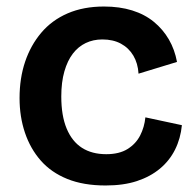

<svg xmlns="http://www.w3.org/2000/svg" viewBox="-20 -556 598 589"><path d="M304 13Q236 13 186.5 -7Q137 -27 105 -63.5Q73 -100 56.5 -149Q40 -198 40 -255Q40 -316 57 -366.5Q74 -417 106.5 -455.5Q139 -494 187.5 -515Q236 -536 299 -536Q347 -536 385.5 -524Q424 -512 452 -489Q480 -466 498 -435Q516 -404 523 -366L405 -330Q403 -362 389 -385.5Q375 -409 351 -422Q327 -435 294 -435Q266 -435 243 -424Q220 -413 203.5 -391.5Q187 -370 177.5 -337Q168 -304 168 -260Q168 -201 184.5 -161.5Q201 -122 231.5 -102.5Q262 -83 306 -83Q346 -83 371.5 -99Q397 -115 410 -140.5Q423 -166 426 -196L538 -172Q534 -131 517 -97Q500 -63 470.5 -38.5Q441 -14 400 -0.5Q359 13 304 13Z"/></svg>

Font: Bricolage Grotesque 48pt Condensed ExtraBold SemiBold
Style: Regular
Weight: 600
Version: Version 1.000;gftools[0.9.30]